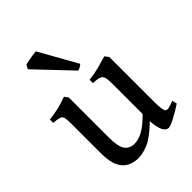

<svg xmlns="http://www.w3.org/2000/svg" viewBox="-203 -794 912 912"><g transform="rotate(-45 253.0 -338.0)"><path d="M499 -41.5Q465.8 -19.5 433.8 -2.9Q401.9 13.7 390.6 13.7Q374.5 13.7 363.5 -5.9Q352.5 -25.4 349.1 -72.8Q292.5 -17.6 254.6 -2Q216.8 13.7 187.5 13.7Q159.2 13.7 134 2.2Q108.9 -9.3 93 -40.3Q77.1 -71.3 77.1 -128.9V-325.7Q77.1 -355 74.2 -367.9Q71.3 -380.9 59.1 -385Q46.9 -389.2 19 -391.6V-414.1Q55.2 -418 82.8 -424.6Q110.4 -431.2 142.6 -443.4L156.7 -424.3V-155.3Q156.7 -92.8 173.8 -70.3Q190.9 -47.9 222.2 -47.9Q249 -47.9 279.3 -64.2Q309.6 -80.6 349.1 -121.1V-325.7Q349.1 -353.5 345 -367.2Q340.8 -380.9 327.6 -385.7Q314.5 -390.6 286.1 -391.6V-414.1Q322.3 -418 354.5 -426.5Q386.7 -435.1 414.1 -443.4L428.7 -424.3V-121.1Q428.7 -64 439.5 -55.7Q444.8 -51.8 457.3 -54Q469.7 -56.2 492.7 -65.9ZM308.1 -499Q296.4 -487.8 278.8 -482.9L113.8 -656.7L125 -677.7Q130.9 -679.2 146.2 -682.1Q161.6 -685.1 177.5 -687.5Q193.4 -689.9 200.7 -690.4Z"/></g></svg>

Font: Namdhinggo
Style: Regular
Weight: 400
Designer: Victor Gaultney
Foundry: SIL International
Version: Version 3.001